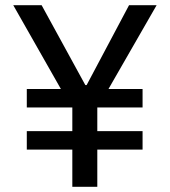

<svg xmlns="http://www.w3.org/2000/svg" viewBox="-20 -718 654 738"><path d="M354 -143V0H258V-143H83V-214H258V-305H83V-376H214L31 -698H140L308 -391H313L476 -698H582L397 -376H528V-305H354V-214H528V-143Z"/></svg>

Font: IBM Plex Sans Text
Style: Regular
Weight: 450
Designer: Mike Abbink, Paul van der Laan, Pieter van Rosmalen
Foundry: Bold Monday
Version: Version 3.005